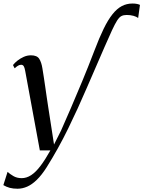

<svg xmlns="http://www.w3.org/2000/svg" viewBox="-72 -850 834 1116"><path d="M30 247Q4.5 247 -15.2 241.8Q-35 236.5 -52.5 226L-28 149Q-14.5 161.5 6 173.5Q26.5 185.5 54 185.5Q82.5 185.5 109.2 168Q136 150.5 163.2 114.5Q190.5 78.5 221 24H159.5L74.5 -437.5Q71 -457.5 65.8 -465.5Q60.5 -473.5 51 -473.5Q41.5 -473.5 32.5 -468Q23.5 -462.5 13 -453L3.5 -472Q13.5 -485 29.8 -497.8Q46 -510.5 66 -519.5Q86 -528.5 108 -528.5Q143 -528.5 156 -508.2Q169 -488 174.5 -452.5Q178.5 -427.5 182.8 -400.5Q187 -373.5 191 -345.2Q195 -317 199.2 -288.2Q203.5 -259.5 207.8 -231Q212 -202.5 216.5 -174.8Q221 -147 225 -120L242 -10L283 -91.5Q308 -148 339.5 -220.8Q371 -293.5 406.2 -378.5Q441.5 -463.5 477 -556.5Q505 -630.5 530.5 -682.8Q556 -735 581.8 -767.2Q607.5 -799.5 635.8 -814.5Q664 -829.5 698 -829.5Q714 -829.5 725 -827Q736 -824.5 741.5 -821.5L731 -745.5Q721.5 -753 703.8 -758Q686 -763 664 -763Q646 -763 633.5 -756.5Q621 -750 608.8 -730.8Q596.5 -711.5 579.2 -674.5Q562 -637.5 535.5 -576.5Q483.5 -458 432.2 -338.5Q381 -219 324.2 -102.8Q267.5 13.5 199 122.5Q170.5 167.5 142.2 195Q114 222.5 86 234.8Q58 247 30 247Z"/></svg>

Font: Merriweather 120pt
Style: Italic
Weight: 400
Italic angle: -7.8°
Version: Version 2.101